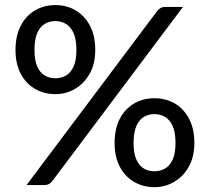

<svg xmlns="http://www.w3.org/2000/svg" viewBox="-20 -746 846 774"><path d="M203 -366.5Q157.5 -366.5 121 -387.8Q84.5 -409 63.5 -448.8Q42.5 -488.5 42.5 -544.5Q42.5 -601.5 63.5 -642Q84.5 -682.5 121 -704Q157.5 -725.5 203 -725.5Q249 -725.5 285.2 -704Q321.5 -682.5 342.8 -642Q364 -601.5 364 -544.5Q364 -488.5 341.5 -448.8Q319 -409 282.5 -387.8Q246 -366.5 203 -366.5ZM203 -430.5Q226.5 -430.5 245.8 -441.5Q265 -452.5 276.5 -477.5Q288 -502.5 288 -544.5Q288 -587.5 276.5 -613Q265 -638.5 245.8 -649.8Q226.5 -661 203 -661Q179.5 -661 160.5 -649.8Q141.5 -638.5 130.2 -613Q119 -587.5 119 -544.5Q119 -502.5 130.2 -477.5Q141.5 -452.5 160.5 -441.5Q179.5 -430.5 203 -430.5ZM159.5 0H87L614 -702Q619.5 -708.5 626.8 -713.2Q634 -718 647 -718H717.5L190.5 -15.5Q178.5 0 159.5 0ZM602.5 8.5Q557 8.5 520.5 -12.8Q484 -34 463 -73.8Q442 -113.5 442 -169.5Q442 -227 463 -267.2Q484 -307.5 520.5 -328.8Q557 -350 602.5 -350Q648.5 -350 684.8 -328.8Q721 -307.5 742.2 -267.2Q763.5 -227 763.5 -169.5Q763.5 -113.5 741 -73.8Q718.5 -34 682 -12.8Q645.5 8.5 602.5 8.5ZM602.5 -55.5Q626 -55.5 645.2 -66.5Q664.5 -77.5 676 -102.5Q687.5 -127.5 687.5 -169.5Q687.5 -212.5 676 -238Q664.5 -263.5 645.2 -274.8Q626 -286 602.5 -286Q579 -286 560 -274.8Q541 -263.5 529.8 -238Q518.5 -212.5 518.5 -169.5Q518.5 -127.5 529.8 -102.5Q541 -77.5 560 -66.5Q579 -55.5 602.5 -55.5Z"/></svg>

Font: Verano Sans Medium
Style: Regular
Weight: 500
Designer: Lukasz Dziedzic with Adam Twardoch and Botio Nikoltchev
Foundry: tyPoland Lukasz Dziedzic
Version: Version 3.001;December 28, 2019;FontCreator 12.0.0.2547 64-b